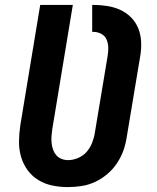

<svg xmlns="http://www.w3.org/2000/svg" viewBox="-20 -755 640 783"><path d="M257 8Q224 8 193 1.5Q162 -5 136 -21Q110 -37 92 -62Q74 -87 65.5 -117Q57 -147 57.5 -179.5Q58 -212 63 -245L144 -735H277L193 -227Q191 -213 190 -199Q189 -185 190.5 -171Q192 -157 196.5 -144.5Q201 -132 209.5 -122Q218 -112 231 -107Q244 -102 258 -102Q278 -102 299 -111Q320 -120 334 -136.5Q348 -153 356 -173.5Q364 -194 367 -215L419 -527Q422 -545 421.5 -562Q421 -579 414.5 -594Q408 -609 393 -617Q378 -625 361 -625H356V-735H360Q389 -735 417.5 -730.5Q446 -726 471 -714.5Q496 -703 515 -683.5Q534 -664 544 -639Q554 -614 555.5 -585Q557 -556 552 -527L497 -197Q493 -169 483.5 -142Q474 -115 457.5 -90Q441 -65 418 -45.5Q395 -26 368.5 -13.5Q342 -1 313.5 3.5Q285 8 257 8Z"/></svg>

Font: Iosevka Extrabold Extended
Style: Italic
Weight: 800
Width: 7
Italic angle: -9°
Monospace: yes
Designer: Belleve Invis
Foundry: Belleve Invis
Version: Version 32.5.0; ttfautohint (v1.8.4)